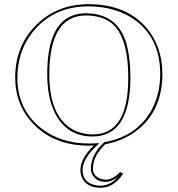

<svg xmlns="http://www.w3.org/2000/svg" viewBox="-20 -678 839 907"><path d="M383.8 -605Q213.4 -602.5 212.9 -327.1Q212.9 -130.9 321.8 -67.4Q364.3 -43.5 418 -43Q577.6 -43 585.4 -282.7Q585.9 -296.4 585.9 -310.1Q585.9 -522 492.2 -579.1Q448.7 -605 383.8 -605ZM562 142.1Q518.1 208.5 456.1 209Q389.2 209 367.2 161.1Q359.9 144 359.9 125Q360.8 68.8 423.3 9.3Q408.2 9.8 397.9 9.8Q241.2 9.8 142.6 -87.4Q52.7 -177.2 51.8 -310.1Q51.8 -461.4 151.4 -560.5Q249.5 -657.2 397 -658.2Q577.6 -658.2 673.3 -544.9Q746.6 -457.5 747.1 -329.1Q747.1 -163.6 636.7 -69.8Q570.3 -14.2 477.1 3.4Q419.4 58.1 418.9 119.1Q418.9 149.9 450.2 164.6Q463.9 170.4 479 170.9Q510.3 170.9 541.5 140.6Q544.4 137.7 546.9 134.8ZM383.8 -615.2Q531.2 -615.2 574.7 -480Q595.7 -413.1 596.2 -310.1Q594.7 -34.2 418 -33.2Q293.5 -33.2 237.8 -147.5Q203.1 -220.2 203.1 -327.1Q203.1 -590.3 355.5 -612.8Q369.6 -615.2 383.8 -615.2ZM539.1 156.2Q510.3 180.2 479 181.2Q434.6 181.2 415.5 145.5Q409.2 132.3 409.2 119.1Q410.2 52.2 470.2 -3.9L472.7 -6.3L475.6 -6.8Q627.4 -34.7 695.8 -157.7Q736.8 -232.9 736.8 -329.1Q736.8 -492.7 622.1 -580.1Q532.2 -647.5 397 -647.9Q244.1 -647.9 148.4 -543Q62.5 -447.8 62 -310.1Q62 -167.5 166 -79.1Q260.3 -0.5 397.9 0Q409.2 0 422.9 -0.5L449.7 -2L430.2 16.6Q370.6 74.2 370.1 125Q370.1 181.6 426.3 195.8Q440.4 199.2 456.1 199.2Q503.4 197.8 539.1 156.2Z"/></svg>

Font: Linux Biolinum Outline O
Style: Bold
Weight: 700
Designer: Philipp H. Poll
Foundry: Philipp H. Poll
Version: Version 0.9.2